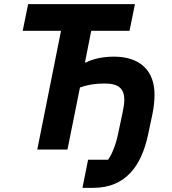

<svg xmlns="http://www.w3.org/2000/svg" viewBox="-20 -718 826 922"><path d="M376 184H428C583 184 659 79 691 -71L713 -175C719 -205 722 -238 722 -264C722 -380 651 -446 527 -446C472 -446 423 -434 393 -418H388L418 -570H602L628 -698H115L89 -570H273L159 0H304L364 -298C398 -310 434 -317 483 -317C550 -317 577 -292 577 -238C577 -221 573 -199 569 -179L547 -75C537 -25 517 25 499 49H403Z"/></svg>

Font: LVC Sans
Style: Bold Italic
Weight: 700
Italic angle: -11.31°
Designer: Mike Abbink, Paul van der Laan, Pieter van Rosmalen
Foundry: Bold Monday
Version: Version 3.0